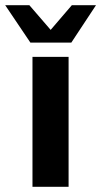

<svg xmlns="http://www.w3.org/2000/svg" viewBox="-65 -719 390 739"><path d="M60 -500H199V0H60ZM52 -555 -45 -699H48L130 -604L211.5 -699H304.5L209.5 -555Z"/></svg>

Font: Urbanist ExtraBold
Style: Regular
Weight: 800
Designer: Corey Hu
Foundry: Corey Hu
Version: Version 1.330; ttfautohint (v1.8.4.7-5d5b)